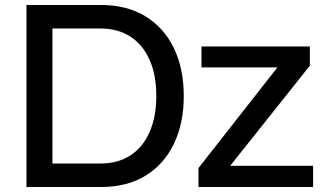

<svg xmlns="http://www.w3.org/2000/svg" viewBox="-20 -749 1294 769"><path d="M86 0V-729H384Q488 -729 562 -684Q636 -639 676 -557Q716 -475 716 -364Q716 -256 677 -174Q638 -92 564 -46Q490 0 384 0ZM190 -72 168 -94H381Q453 -94 503 -127Q553 -160 579.5 -221Q606 -282 606 -365Q606 -449 579 -509.5Q552 -570 502 -602.5Q452 -635 381 -635H168L190 -657ZM902 -85H1234V0H775V-76L1091 -479H787V-563H1221V-486Z"/></svg>

Font: BDO Grotesk
Style: Regular
Weight: 400
Designer: Deni Anggara
Foundry: Lokal Container
Version: Version 2.000